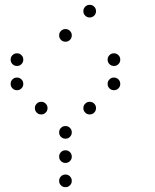

<svg xmlns="http://www.w3.org/2000/svg" viewBox="-20 -796 640 792"><path d="M349 -776Q339 -776 331.5 -768.5Q324 -761 324 -751V-749Q324 -739 331.5 -731.5Q339 -724 349 -724H351Q361 -724 368.5 -731.5Q376 -739 376 -749V-751Q376 -761 368.5 -768.5Q361 -776 351 -776ZM249 -676Q239 -676 231.5 -668.5Q224 -661 224 -651V-649Q224 -639 231.5 -631.5Q239 -624 249 -624H251Q261 -624 268.5 -631.5Q276 -639 276 -649V-651Q276 -661 268.5 -668.5Q261 -676 251 -676ZM49 -576Q39 -576 31.5 -568.5Q24 -561 24 -551V-549Q24 -539 31.5 -531.5Q39 -524 49 -524H51Q61 -524 68.5 -531.5Q76 -539 76 -549V-551Q76 -561 68.5 -568.5Q61 -576 51 -576ZM449 -576Q439 -576 431.5 -568.5Q424 -561 424 -551V-549Q424 -539 431.5 -531.5Q439 -524 449 -524H451Q461 -524 468.5 -531.5Q476 -539 476 -549V-551Q476 -561 468.5 -568.5Q461 -576 451 -576ZM49 -476Q39 -476 31.5 -468.5Q24 -461 24 -451V-449Q24 -439 31.5 -431.5Q39 -424 49 -424H51Q61 -424 68.5 -431.5Q76 -439 76 -449V-451Q76 -461 68.5 -468.5Q61 -476 51 -476ZM449 -476Q439 -476 431.5 -468.5Q424 -461 424 -451V-449Q424 -439 431.5 -431.5Q439 -424 449 -424H451Q461 -424 468.5 -431.5Q476 -439 476 -449V-451Q476 -461 468.5 -468.5Q461 -476 451 -476ZM149 -376Q139 -376 131.5 -368.5Q124 -361 124 -351V-349Q124 -339 131.5 -331.5Q139 -324 149 -324H151Q161 -324 168.5 -331.5Q176 -339 176 -349V-351Q176 -361 168.5 -368.5Q161 -376 151 -376ZM349 -376Q339 -376 331.5 -368.5Q324 -361 324 -351V-349Q324 -339 331.5 -331.5Q339 -324 349 -324H351Q361 -324 368.5 -331.5Q376 -339 376 -349V-351Q376 -361 368.5 -368.5Q361 -376 351 -376ZM249 -276Q239 -276 231.5 -268.5Q224 -261 224 -251V-249Q224 -239 231.5 -231.5Q239 -224 249 -224H251Q261 -224 268.5 -231.5Q276 -239 276 -249V-251Q276 -261 268.5 -268.5Q261 -276 251 -276ZM249 -176Q239 -176 231.5 -168.5Q224 -161 224 -151V-149Q224 -139 231.5 -131.5Q239 -124 249 -124H251Q261 -124 268.5 -131.5Q276 -139 276 -149V-151Q276 -161 268.5 -168.5Q261 -176 251 -176ZM249 -76Q239 -76 231.5 -68.5Q224 -61 224 -51V-49Q224 -39 231.5 -31.5Q239 -24 249 -24H251Q261 -24 268.5 -31.5Q276 -39 276 -49V-51Q276 -61 268.5 -68.5Q261 -76 251 -76Z"/></svg>

Font: Doto Rounded
Style: Regular
Weight: 400
Monospace: yes
Version: Version 1.000